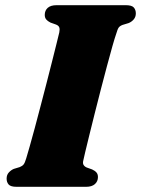

<svg xmlns="http://www.w3.org/2000/svg" viewBox="-20 -720 544 740"><path d="M301.5 -103.5Q298 -91 302 -84.5Q306 -78 314 -74.5L335 -67Q346 -62 351.8 -55.2Q357.5 -48.5 357.5 -37.5Q357.5 -21 345.8 -10.5Q334 0 312 0H44Q21 0 13.2 -9Q5.5 -18 5.5 -31.5Q5.5 -46 14 -55.2Q22.5 -64.5 33 -69L56 -76Q66 -80 71 -86.2Q76 -92.5 81 -109.5Q86 -125.5 94.5 -155.8Q103 -186 113.8 -225.8Q124.5 -265.5 136 -309.8Q147.5 -354 159 -398Q170.5 -442 180.2 -481.2Q190 -520.5 197.5 -550.2Q205 -580 208.5 -595Q211 -607 208.5 -614.2Q206 -621.5 195.5 -625.5L174.5 -633Q163.5 -638.5 158 -645.2Q152.5 -652 152.5 -662.5Q152.5 -679.5 164 -689.8Q175.5 -700 198 -700H465Q488 -700 495.8 -691Q503.5 -682 503.5 -668.5Q503.5 -654.5 495.2 -645Q487 -635.5 475.5 -631L452.5 -624Q442 -620 437.5 -613.8Q433 -607.5 428 -590Q422.5 -574.5 413.2 -541.8Q404 -509 392.5 -466.2Q381 -423.5 368.8 -376Q356.5 -328.5 345 -282.5Q333.5 -236.5 324 -198Q314.5 -159.5 308.5 -134.2Q302.5 -109 301.5 -103.5Z"/></svg>

Font: Fraunces Black
Style: Italic
Weight: 900
Italic angle: -16°
Version: Version 1.000;[b76b70a41]